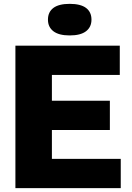

<svg xmlns="http://www.w3.org/2000/svg" viewBox="-20 -977 683 997"><path d="M60 0V-740H602V-588H249.5V-152H607V0ZM172.5 -302V-454H550.5V-302ZM342 -793Q285.5 -793 257.2 -814.8Q229 -836.5 229 -875Q229 -914.5 257.2 -935.8Q285.5 -957 342 -957Q398.5 -957 426.8 -935.8Q455 -914.5 455 -875Q455 -836.5 426.8 -814.8Q398.5 -793 342 -793Z"/></svg>

Font: Encode Sans Condensed Thin ExtraBold
Style: Regular
Weight: 800
Version: Version 3.002